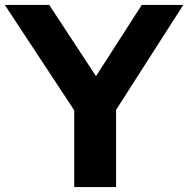

<svg xmlns="http://www.w3.org/2000/svg" viewBox="-44 -760 765 780"><path d="M257.5 0V-312L-24.5 -740H156L346 -450.5L532 -740H700.5L427.5 -313.5V0Z"/></svg>

Font: Encode Sans SmExp
Style: Bold
Weight: 700
Width: 6
Designer: Multiple Designers
Foundry: Impallari Type
Version: Version 3.002; ttfautohint (v1.8.3) -l 8 -r 50 -G 200 -x 14 